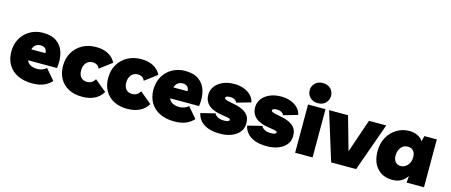

<svg xmlns="http://www.w3.org/2000/svg" viewBox="-48 -1366 4637 1976"><g transform="rotate(15 2270.5 -378.0)"><path d="M314 11Q226 11 161 -20.5Q96 -52 60.5 -111Q25 -170 25 -250Q25 -331 60.5 -392Q96 -453 157 -487Q218 -521 293 -521Q385 -521 440 -481Q495 -441 515.5 -370.5Q536 -300 523 -208H215Q222 -183 251 -164.5Q280 -146 329 -146Q357 -146 382.5 -155.5Q408 -165 424 -182L521 -69Q493 -36 443.5 -12.5Q394 11 314 11ZM301 -390Q270 -390 248 -373Q226 -356 218 -325H369Q366 -390 301 -390Z M847 11Q764 11 703.5 -20.5Q643 -52 610 -110Q577 -168 577 -246Q577 -327 613 -389Q649 -451 712.5 -486Q776 -521 859 -521Q932 -521 986 -493Q1040 -465 1068 -410L938 -312Q919 -360 864 -360Q821 -360 795 -329.5Q769 -299 769 -249Q769 -202 792 -176Q815 -150 858 -150Q913 -150 941 -201L1066 -98Q1035 -44 979 -16.5Q923 11 847 11Z M1328 11Q1245 11 1184.5 -20.5Q1124 -52 1091 -110Q1058 -168 1058 -246Q1058 -327 1094 -389Q1130 -451 1193.5 -486Q1257 -521 1340 -521Q1413 -521 1467 -493Q1521 -465 1549 -410L1419 -312Q1400 -360 1345 -360Q1302 -360 1276 -329.5Q1250 -299 1250 -249Q1250 -202 1273 -176Q1296 -150 1339 -150Q1394 -150 1422 -201L1547 -98Q1516 -44 1460 -16.5Q1404 11 1328 11Z M1828 11Q1740 11 1675 -20.5Q1610 -52 1574.5 -111Q1539 -170 1539 -250Q1539 -331 1574.5 -392Q1610 -453 1671 -487Q1732 -521 1807 -521Q1899 -521 1954 -481Q2009 -441 2029.5 -370.5Q2050 -300 2037 -208H1729Q1736 -183 1765 -164.5Q1794 -146 1843 -146Q1871 -146 1896.5 -155.5Q1922 -165 1938 -182L2035 -69Q2007 -36 1957.5 -12.5Q1908 11 1828 11ZM1815 -390Q1784 -390 1762 -373Q1740 -356 1732 -325H1883Q1880 -390 1815 -390Z M2316 11Q2238 11 2185 -10Q2132 -31 2103.5 -66Q2075 -101 2068 -142L2221 -180Q2226 -161 2253 -145.5Q2280 -130 2323 -130Q2351 -130 2365 -136.5Q2379 -143 2379 -153Q2379 -159 2373 -163Q2367 -167 2349 -171Q2331 -175 2293 -180Q2098 -207 2098 -346Q2098 -397 2127.5 -436.5Q2157 -476 2209.5 -499Q2262 -522 2331 -522Q2391 -522 2437.5 -503Q2484 -484 2512.5 -452.5Q2541 -421 2547 -384L2397 -341Q2391 -356 2372.5 -368.5Q2354 -381 2320 -381Q2297 -381 2285 -374.5Q2273 -368 2273 -359Q2273 -351 2286 -343.5Q2299 -336 2351 -327Q2412 -317 2457.5 -298.5Q2503 -280 2528.5 -247Q2554 -214 2553 -159Q2553 -106 2521.5 -68Q2490 -30 2437 -9.5Q2384 11 2316 11Z M2815 11Q2737 11 2684 -10Q2631 -31 2602.5 -66Q2574 -101 2567 -142L2720 -180Q2725 -161 2752 -145.5Q2779 -130 2822 -130Q2850 -130 2864 -136.5Q2878 -143 2878 -153Q2878 -159 2872 -163Q2866 -167 2848 -171Q2830 -175 2792 -180Q2597 -207 2597 -346Q2597 -397 2626.5 -436.5Q2656 -476 2708.5 -499Q2761 -522 2830 -522Q2890 -522 2936.5 -503Q2983 -484 3011.5 -452.5Q3040 -421 3046 -384L2896 -341Q2890 -356 2871.5 -368.5Q2853 -381 2819 -381Q2796 -381 2784 -374.5Q2772 -368 2772 -359Q2772 -351 2785 -343.5Q2798 -336 2850 -327Q2911 -317 2956.5 -298.5Q3002 -280 3027.5 -247Q3053 -214 3052 -159Q3052 -106 3020.5 -68Q2989 -30 2936 -9.5Q2883 11 2815 11Z M3302 -514V0H3116V-514ZM3208 -553Q3156 -553 3125 -584.5Q3094 -616 3094 -660Q3094 -704 3124.5 -735.5Q3155 -767 3208 -767Q3261 -767 3291.5 -735.5Q3322 -704 3322 -660Q3322 -616 3291.5 -584.5Q3261 -553 3208 -553Z M3765 -514H3949L3766 0H3500L3340 -514H3542L3643 -157Z M4489 -510V0H4304L4309 -73Q4258 11 4152 11Q4051 11 3991 -55Q3931 -121 3931 -236Q3931 -322 3967.5 -386Q4004 -450 4064 -485.5Q4124 -521 4193 -521Q4246 -521 4283.5 -502.5Q4321 -484 4342 -451L4357 -510ZM4222 -361Q4176 -361 4149 -326.5Q4122 -292 4122 -242Q4122 -197 4143 -173Q4164 -149 4200 -149Q4241 -149 4271.5 -183Q4302 -217 4302 -272Q4302 -313 4280.5 -337Q4259 -361 4222 -361Z"/></g></svg>

Font: Livvic Black
Style: Regular
Weight: 900
Designer: Jacques Le Bailly, Baron von Fonthausen
Version: Version 1.001; ttfautohint (v1.8.2)